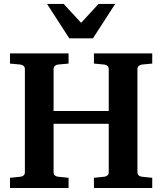

<svg xmlns="http://www.w3.org/2000/svg" viewBox="-20 -937 809 957"><path d="M448.2 0V-50.8L500 -56.2Q509.3 -57.1 515.6 -62.7Q522 -68.4 522 -78.1V-319.8H247.1V-78.1Q247.1 -68.4 253.4 -62.7Q259.8 -57.1 269 -56.2L321.8 -50.8V0H29.8V-50.8L82 -56.2Q91.3 -57.1 97.7 -62.7Q104 -68.4 104 -78.1V-592.8Q104 -602.5 97.7 -608.4Q91.3 -614.3 82 -615.2L29.8 -620.1V-670.9H321.8V-620.1L269 -615.2Q259.8 -614.3 253.4 -608.4Q247.1 -602.5 247.1 -592.8V-383.8H522V-592.8Q522 -602.5 515.6 -608.4Q509.3 -614.3 500 -615.2L448.2 -620.1V-670.9H738.8V-620.1L687 -615.2Q678.7 -614.3 671.9 -608.4Q665 -602.5 665 -592.8V-78.1Q665 -68.4 671.4 -62.7Q677.7 -57.1 687 -56.2L738.8 -50.8V0ZM443.4 -746.1H325.2L214.4 -917.5H297.4L384.3 -823.2L471.2 -917.5H554.2Z"/></svg>

Font: Charis SIL Afr
Style: Bold
Weight: 700
Foundry: SIL International
Version: Version 5.000